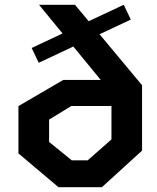

<svg xmlns="http://www.w3.org/2000/svg" viewBox="-20 -785 660 805"><path d="M112.8 -583.9 498.8 -765 528.4 -702.9 142.3 -521.8ZM225.4 0 57.3 -141.9V-340.2L245.3 -449.9H503.8V-340.5H279L185.8 -283.6V-189.9L280.8 -112.8H347.7L447.3 -200.5V-395.2L143.5 -765H294.3L575.6 -427.6V-153.6L407.1 0Z"/></svg>

Font: Monaspace Krypton Var ExLight
Style: Regular
Weight: 200
Designer: Riley Cran and the Lettermatic Team
Version: Version 1.200 (Monaspace Krypton Var)